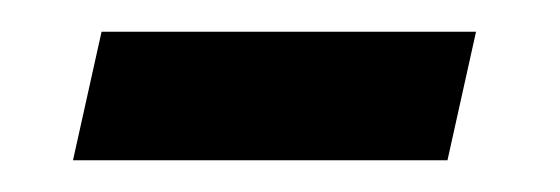

<svg xmlns="http://www.w3.org/2000/svg" viewBox="-20 -328 353 121"><path d="M262 -227H26L44 -308H280L262 -227Z"/></svg>

Font: NameLogos Sans
Style: Italic
Weight: 500
Version: Version 0.1